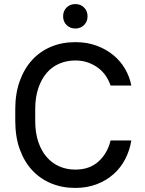

<svg xmlns="http://www.w3.org/2000/svg" viewBox="-20 -915 710 943"><path d="M350 8Q285 8 231 -14.5Q177 -37 138 -79Q99 -121 77 -182Q55 -243 55 -321V-379Q55 -456 77 -517Q99 -578 138 -620.5Q177 -663 231 -685.5Q285 -708 350 -708Q408 -708 455 -690.5Q502 -673 537.5 -643.5Q573 -614 595 -575.5Q617 -537 625 -495H523Q515 -519 500.5 -541Q486 -563 464 -580Q442 -597 413.5 -607.5Q385 -618 350 -618Q308 -618 271.5 -602.5Q235 -587 209 -556.5Q183 -526 168 -481.5Q153 -437 153 -379V-321Q153 -263 168 -218.5Q183 -174 209.5 -143.5Q236 -113 272 -97.5Q308 -82 350 -82Q420 -82 464 -122Q508 -162 523 -225H625Q617 -176 595 -133.5Q573 -91 537.5 -59.5Q502 -28 454.5 -10Q407 8 350 8ZM350 -775Q324 -775 307 -792Q290 -809 290 -835Q290 -861 307 -878Q324 -895 350 -895Q376 -895 393 -878Q410 -861 410 -835Q410 -809 393 -792Q376 -775 350 -775Z"/></svg>

Font: PT Root UI Web Medium
Style: Regular
Weight: 500
Designer: Vitaly Kuzmin
Foundry: ParaType Ltd.
Version: Version 1.001W